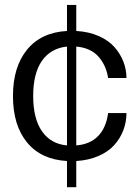

<svg xmlns="http://www.w3.org/2000/svg" viewBox="-20 -652 562 788"><path d="M293 116.2H254.9V8.8Q148.9 2.9 91.1 -67.4Q33.2 -137.7 33.2 -257.8Q33.2 -377.4 91.1 -448.2Q148.9 -519 254.9 -524.9V-631.8H293V-524.9Q344.7 -522 385.5 -503.9Q426.3 -485.8 450.4 -458Q474.6 -430.2 486.8 -397.9Q499 -365.7 499 -332H423.8Q415.5 -384.3 383.8 -419.9Q352.1 -455.6 293 -460.9V-55.2Q349.1 -59.6 382.3 -93.3Q415.5 -127 423.8 -188H499Q499 -150.9 486.1 -117.2Q473.1 -83.5 448.5 -56.2Q423.8 -28.8 383.5 -11.5Q343.3 5.9 293 8.8ZM254.9 -55.2V-460.9Q188.5 -454.1 152.3 -402.6Q116.2 -351.1 116.2 -257.8Q116.2 -164.6 152.6 -112.8Q189 -61 254.9 -55.2Z"/></svg>

Font: Creato Display
Style: Regular
Weight: 400
Version: Version 1.000